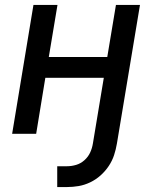

<svg xmlns="http://www.w3.org/2000/svg" viewBox="-20 -540 640 775"><path d="M211 215V131H251Q269 131 287.5 125.5Q306 120 321 106.5Q336 93 344 75.5Q352 58 355 39L399 -226H163L126 0H29L115 -520H212L177 -310H413L448 -520H545L452 39Q448 63 440.5 86Q433 109 419 130Q405 151 386 168Q367 185 344 196Q321 207 297.5 211Q274 215 251 215Z"/></svg>

Font: Iosevka Custom Medium
Style: Italic
Weight: 500
Italic angle: -9°
Designer: Belleve Invis
Foundry: Belleve Invis
Version: Version 27.0.1